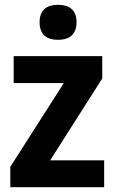

<svg xmlns="http://www.w3.org/2000/svg" viewBox="-20 -873 480 800"><path d="M222 -853C176 -853 145 -833 145 -780C145 -728 176 -707 222 -707C267 -707 299 -728 299 -780C299 -833 267 -853 222 -853ZM414 -93V-205H189L406 -546V-639H37V-527H246L23 -178V-93Z"/></svg>

Font: Noto Sans Kannada UI SemiCondensed
Style: Bold
Weight: 700
Width: 4
Designer: Jelle Bosma - Monotype Design Team
Foundry: Monotype Imaging Inc.
Version: Version 2.005